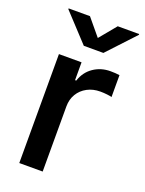

<svg xmlns="http://www.w3.org/2000/svg" viewBox="-144 -834 682 904"><g transform="rotate(20 196.5 -382.0)"><path d="M69.8 0V-545.9H183.1V-456.5H189Q204.1 -502.4 241.2 -527.8Q278.3 -553.2 325.7 -553.2Q336.4 -553.2 349.6 -552.5Q362.8 -551.8 371.6 -550.3V-440.4Q364.7 -442.9 347.7 -444.8Q330.6 -446.8 313.5 -446.8Q277.3 -446.8 248.5 -431.4Q219.7 -416 203.4 -388.9Q187 -361.8 187 -326.2V0ZM146 -763.7 215.8 -679.7 285.2 -763.7H392.6V-759.8L264.6 -622.6H166.5L39.1 -759.8V-763.7Z"/></g></svg>

Font: Inter Cardless
Style: Medium
Weight: 500
Designer: Rasmus Andersson
Foundry: rsms
Version: Version 4.001;git-9221beed3